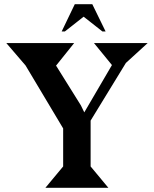

<svg xmlns="http://www.w3.org/2000/svg" viewBox="-20 -889 729 909"><path d="M334 -869H417L480 -740H465L376 -810L287 -740H272ZM493 0H195L279 -101V-281L101 -579L10 -685H331L246 -579H245L363 -390L379 -357L510 -581L425 -685H679L576 -591L409 -318V-101Z"/></svg>

Font: Bluu Next Cyrillic
Style: Bold
Weight: 700
Designer: Igor Stepanchenko
Foundry: Igor Stepanchenko
Version: Version 1.000